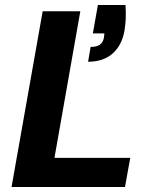

<svg xmlns="http://www.w3.org/2000/svg" viewBox="-20 -745 617 765"><path d="M26 0 150 -700H300L197 -116H499L478 0ZM331 -499 341 -558Q364 -558 377 -566.5Q390 -575 394 -594L396 -612H350L370 -725H480Q482 -695 481 -671.5Q480 -648 476 -623Q466 -565 429 -532Q392 -499 331 -499Z"/></svg>

Font: DM Sans 10pt Black
Style: Italic
Weight: 900
Italic angle: -10°
Version: Version 4.004;gftools[0.9.30]